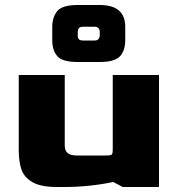

<svg xmlns="http://www.w3.org/2000/svg" viewBox="-20 -748 716 768"><path d="M55 -148V-448H239V-166Q239 -145 251 -135.5Q263 -126 287 -126H401Q417 -126 422.5 -127.5Q428 -129 429.5 -134.5Q431 -140 431 -156V-448H616V0H471L433 -20Q337 0 236 0H207Q144 0 110.5 -19Q77 -38 66 -69.5Q55 -101 55 -148ZM189 -588V-640Q189 -679 209 -703.5Q229 -728 291 -728H379Q481 -728 481 -640V-588Q481 -546 460 -523Q439 -500 379 -500H291Q230 -500 209.5 -523Q189 -546 189 -588ZM359 -586Q369 -586 374 -592Q379 -598 379 -606V-621Q379 -629 374 -635Q369 -641 359 -641H311Q300 -641 295.5 -635Q291 -629 291 -621V-606V-605Q291 -586 311 -586Z"/></svg>

Font: Gold Bold
Style: Regular
Weight: 400
Designer: jaiki
Version: Version 1.000